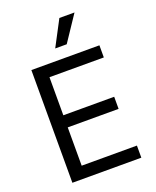

<svg xmlns="http://www.w3.org/2000/svg" viewBox="-173 -1065 944 1164"><g transform="rotate(-20 299.0 -483.0)"><path d="M87.9 0V-727.1H526.9V-648.9H176.3V-403.3H504.4V-325.2H176.3V-78.1H532.7V0ZM268.6 -800.8 355.5 -965.8H453.1L342.8 -800.8Z"/></g></svg>

Font: Sahel VF Regular
Style: Regular
Weight: 400
Foundry: Saber Rastikerdar (saber.rastikerdar@gmail.com)
Version: Version 3.4.0